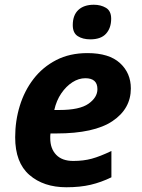

<svg xmlns="http://www.w3.org/2000/svg" viewBox="-20 -780 597 810"><path d="M260 10Q164 10 104 -42Q44 -94 44 -201Q44 -270 63.5 -333.5Q83 -397 121.5 -447Q160 -497 217 -526.5Q274 -556 349 -556Q440 -556 486 -514Q532 -472 532 -407Q532 -321 454.5 -269Q377 -217 218 -217H193Q192 -211 192 -206.5Q192 -202 192 -197Q192 -153 217 -127Q242 -101 289 -101Q332 -101 367 -110.5Q402 -120 450 -143V-32Q407 -11 362.5 -0.5Q318 10 260 10ZM209 -316H231Q316 -316 353.5 -342.5Q391 -369 391 -404Q391 -450 340 -450Q312 -450 285.5 -433Q259 -416 238.5 -386Q218 -356 209 -316ZM361 -614Q329 -614 308 -627.5Q287 -641 287 -674Q287 -716 310.5 -738Q334 -760 376 -760Q405 -760 427 -747Q449 -734 449 -701Q449 -662 427.5 -638Q406 -614 361 -614Z"/></svg>

Font: BC Sans
Style: Bold Italic
Weight: 700
Italic angle: -12°
Designer: Monotype Design Team
Province of B.C.
Foundry: Monotype Imaging Inc.
Version: Version 2.000;GOOG;noto-source:20170915:90ef993387c0